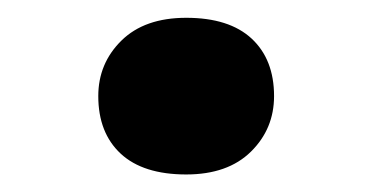

<svg xmlns="http://www.w3.org/2000/svg" viewBox="-20 -452 425 219"><path d="M192.4 -253Q143.3 -253 117.7 -276.7Q92.1 -300.5 92.1 -342.4Q92.1 -379.7 118.5 -405.7Q144.9 -431.7 192.4 -431.7Q241.4 -431.7 267 -408Q292.6 -384.2 292.6 -342.4Q292.6 -305 266.2 -279Q239.8 -253 192.4 -253Z"/></svg>

Font: Lexend Exa
Style: Regular
Weight: 400
Designer: Bonnie Shaver-Troup, Thomas Jockin
Foundry: Lexend
Version: Version 1.007